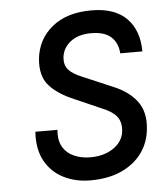

<svg xmlns="http://www.w3.org/2000/svg" viewBox="-49 -695 657 752"><g transform="rotate(-5 279.0 -318.5)"><path d="M277 12.5Q219 12.5 172.2 -10.8Q125.5 -34 99.5 -80.2Q73.5 -126.5 78 -196H165Q161 -155 176.5 -128.8Q192 -102.5 220.8 -90Q249.5 -77.5 284.5 -77.5Q322 -77.5 350.8 -89.5Q379.5 -101.5 397 -122Q414.5 -142.5 417 -169Q420.5 -205 403 -226.8Q385.5 -248.5 346 -264L242.5 -309.5Q176.5 -337 143.8 -374.5Q111 -412 117 -479Q125 -555.5 182.8 -603Q240.5 -650.5 338 -650.5Q429.5 -650.5 476.2 -603Q523 -555.5 523 -473H436Q433.5 -514 407.5 -537.8Q381.5 -561.5 329 -561.5Q278 -561.5 247.5 -537.2Q217 -513 213 -476Q210.5 -446 226.8 -427.8Q243 -409.5 280 -394.5L397.5 -344.5Q458 -319.5 489.2 -278Q520.5 -236.5 514.5 -172Q510 -117.5 480.5 -76.2Q451 -35 399.5 -11.2Q348 12.5 277 12.5Z"/></g></svg>

Font: Karla Medium
Style: Italic
Weight: 500
Italic angle: -8°
Designer: Jonathan Pinhorn
Version: Version 2.001